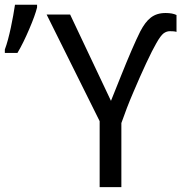

<svg xmlns="http://www.w3.org/2000/svg" viewBox="-60 -774 755 794"><path d="M230 -713.9H132.8L352.1 -272.9V0H441.9V-265.1C456.1 -305.7 472.2 -348.1 491.2 -392.1C509.8 -436 527.8 -476.6 544.9 -513.2C562 -549.8 575.7 -576.7 585.9 -594.2C598.1 -616.2 608.4 -629.9 616.7 -636.2C625 -642.1 633.3 -645 642.6 -645C652.3 -645 663.6 -644.5 669.9 -642.1V-711.9C658.7 -717.3 644.5 -720.2 625 -720.2C574.2 -720.2 546.9 -694.8 520 -644C509.8 -624 498 -597.7 483.9 -565.4C456.5 -502.4 424.8 -420.4 398.9 -356.9ZM12.2 -555.2C28.8 -583 44.9 -616.2 61 -653.8C77.1 -691.4 87.9 -721.2 93.3 -743.2V-754.4H2C-5.9 -701.2 -22 -616.2 -40 -569.3V-555.2Z"/></svg>

Font: Avrile Sans
Style: Regular
Weight: 400
Designer: Monotype Design Team, Google (font), Stefan Peev (BGR Cyrillic), Cristiano Sobral (main changes)
Foundry: The Avrile Sans Project Authors
Version: Version 3.110